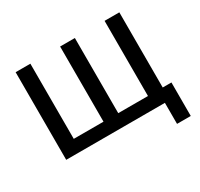

<svg xmlns="http://www.w3.org/2000/svg" viewBox="-143 -725 1077 1035"><g transform="rotate(-30 395.0 -207.0)"><path d="M766.1 130.9H680.7V0H66.4V-545.4H158.2V-77.6H343.3V-545.4H435.1V-77.6H620.1V-545.4H711.9V-77.6H766.1Z"/></g></svg>

Font: IranNastaliq
Style: Regular
Weight: 400
Designer: Hossein Zahedi
Version: Version 1.5